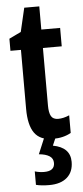

<svg xmlns="http://www.w3.org/2000/svg" viewBox="-60 -693 416 966"><g transform="rotate(-5 147.5 -210.0)"><path d="M223 -88Q249 -88 279 -101V-12Q260 -1 237 4.5Q214 10 187 10Q123 10 94.5 -30Q66 -70 66 -152V-450H13V-511L73 -540L101 -660H177V-543H272V-450H177V-159Q177 -123 187 -105.5Q197 -88 223 -88ZM271 133Q271 184 239 212Q207 240 149 240Q109 240 82 233V165Q105 172 129 172Q182 172 182 131Q182 108 163 96Q144 84 110 81L144 0H203L184 44Q271 60 271 133Z"/></g></svg>

Font: Noto Sans ExtraCondensed SemiBold
Style: Regular
Weight: 600
Width: 2
Designer: Monotype Design Team
Foundry: Monotype Imaging Inc.
Version: Version 2.013; ttfautohint (v1.8.4.7-5d5b)